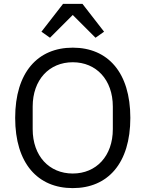

<svg xmlns="http://www.w3.org/2000/svg" viewBox="-20 -955 748 987"><path d="M404 -935H304L193 -792L237 -761L354 -878L471 -761L515 -792ZM354 12C534 12 650 -115 650 -349C650 -583 534 -710 354 -710C174 -710 58 -583 58 -349C58 -115 174 12 354 12ZM354 -63C233 -63 148 -153 148 -291V-407C148 -545 233 -635 354 -635C475 -635 560 -545 560 -407V-291C560 -153 475 -63 354 -63Z"/></svg>

Font: Braiins Sans
Style: Regular
Weight: 400
Designer: Mike Abbink, Paul van der Laan, Pieter van Rosmalen, Jiri Chlebus, Lubos Buracinsky
Foundry: Bold Monday, Sudetype
Version: Version 1.000;hotconv 1.0.109;makeotfexe 2.5.65596